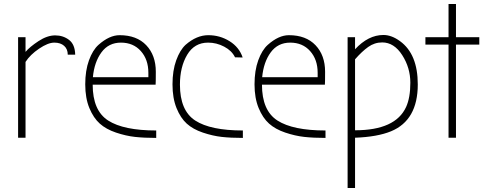

<svg xmlns="http://www.w3.org/2000/svg" viewBox="-20 -685 2413 955"><path d="M107 0H70V-500H107V-427Q128 -452 171.5 -480.5Q215 -509 254.5 -509Q294 -509 323.5 -486.5Q353 -464 354 -413H317Q317 -441 299 -457Q281 -473 250 -473Q219 -473 174.5 -443Q130 -413 107 -377Z M757 -36V1Q697 1 651.5 -4Q606 -9 557 -25.5Q508 -42 476.5 -70Q445 -98 424.5 -147.5Q404 -197 404 -265.5Q404 -334 422.5 -385Q441 -436 470 -462Q524 -510 575 -510Q660 -510 707.5 -460Q755 -410 755 -328Q755 -273 754 -264H441Q441 -135 518 -85.5Q595 -36 757 -36ZM718 -301V-323Q718 -389 680.5 -431Q643 -473 581.5 -473Q520 -473 484.5 -424.5Q449 -376 442 -301Z M1187 -399 1149 -400Q1133 -433 1095 -453Q1057 -473 1015 -473Q947 -473 911 -412.5Q875 -352 875 -264Q875 -135 951 -85.5Q1027 -36 1188 -36V1Q1128 1 1083 -4Q1038 -9 989 -25.5Q940 -42 909 -70Q878 -98 858 -147.5Q838 -197 838 -265.5Q838 -334 856.5 -385Q875 -436 903 -462Q958 -510 1016 -510Q1074 -510 1122 -480Q1170 -450 1187 -399Z M1599 -36V1Q1539 1 1493.5 -4Q1448 -9 1399 -25.5Q1350 -42 1318.5 -70Q1287 -98 1266.5 -147.5Q1246 -197 1246 -265.5Q1246 -334 1264.5 -385Q1283 -436 1312 -462Q1366 -510 1417 -510Q1502 -510 1549.5 -460Q1597 -410 1597 -328Q1597 -273 1596 -264H1283Q1283 -135 1360 -85.5Q1437 -36 1599 -36ZM1560 -301V-323Q1560 -389 1522.5 -431Q1485 -473 1423.5 -473Q1362 -473 1326.5 -424.5Q1291 -376 1284 -301Z M1746 250H1709V-500H1746V-440Q1812 -511 1887 -511Q1928 -511 1970 -480Q2058 -416 2058 -265Q2058 -87 1925 -32Q1857 -4 1746 0ZM2000 -153Q2021 -199 2021 -273.5Q2021 -348 1980.5 -411Q1940 -474 1881 -474Q1843 -474 1811.5 -451.5Q1780 -429 1746 -390V-37Q1947 -37 2000 -153Z M2211 -463H2096V-500H2211V-665H2248V-500H2364V-463H2248V0H2211Z"/></svg>

Font: Bubbler One
Style: Regular
Weight: 400
Designer: Brenda Gallo (gbrenda1987@gmail.com)
Foundry: Brenda Gallo
Version: Version 1.003